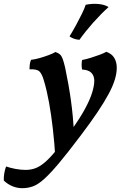

<svg xmlns="http://www.w3.org/2000/svg" viewBox="-140 -740 649 1008"><path d="M151 -467Q166 -462 174.5 -454.5Q183 -447 189 -431Q195 -415 202 -385Q221 -295 232.5 -212Q244 -129 248 -44L151 94Q146 11 137.5 -63.5Q129 -138 117.5 -201.5Q106 -265 91 -315Q81 -351 67.5 -364.5Q54 -378 15 -376Q15 -390 16.5 -402.5Q18 -415 23 -426Q43 -428 67.5 -435Q92 -442 115 -450.5Q138 -459 151 -467ZM418 -468Q447 -458 460 -436Q473 -414 473 -384Q473 -356 463 -322.5Q453 -289 430.5 -247Q408 -205 371.5 -150.5Q335 -96 281 -25Q214 64 168.5 118Q123 172 91 200.5Q59 229 32.5 238.5Q6 248 -23 248Q-49 248 -74 238Q-99 228 -120 208Q-121 190 -117.5 169.5Q-114 149 -108 134Q-85 142 -57.5 147Q-30 152 -5 152Q20 152 43.5 144Q67 136 93.5 114Q120 92 154.5 50Q189 8 237 -60Q280 -120 306 -168Q332 -216 343.5 -253Q355 -290 355 -316Q355 -341 340.5 -357Q326 -373 291 -375Q286 -400 291 -425Q312 -429 336.5 -436.5Q361 -444 383.5 -452.5Q406 -461 418 -468ZM310 -715Q345 -722 377 -719Q409 -716 430 -703Q389 -666 349 -621Q309 -576 277 -531Q247 -533 225 -549Q244 -580 260.5 -610.5Q277 -641 290 -667.5Q303 -694 310 -715Z"/></svg>

Font: Vollkorn SemiBold
Style: Italic
Weight: 600
Italic angle: -11°
Designer: Friedrich Althausen
Foundry: Friedrich Althausen
Version: Version 5.000